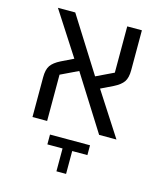

<svg xmlns="http://www.w3.org/2000/svg" viewBox="-125 -697 877 1038"><g transform="rotate(15 314.0 -178.0)"><path d="M89 -223Q89 -266 104.5 -288.5Q120 -311 158 -330L226 -363L69 -606H166L359 -300L457 -347V-606H539V-383Q539 -340 523.5 -317.5Q508 -295 470 -276L402 -243L559 0H462L269 -306L171 -259V0H89ZM205 67H429V122H344V250H290V122H205Z"/></g></svg>

Font: IBM Plex Sans Hebrew
Style: Regular
Weight: 400
Designer: Mike Abbink, Paul van der Laan, Pieter van Rosmalen, Yanek Iontef
Foundry: Bold Monday
Version: Version 1.2